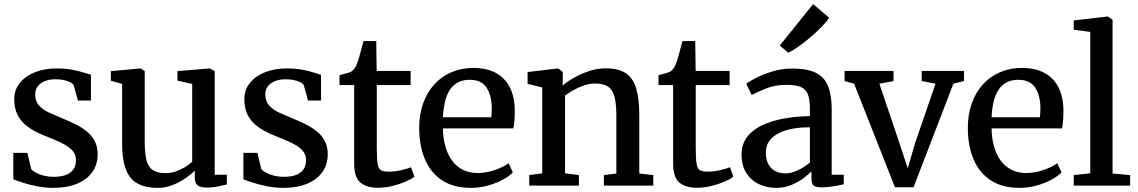

<svg xmlns="http://www.w3.org/2000/svg" viewBox="-20 -899 5512 930"><path d="M237.5 11Q198.5 11 160.5 3.5Q122.5 -4 92 -13.8Q61.5 -23.5 44.5 -30.5V-158.5H112.5L131 -80.5Q137.5 -71.5 154 -62.5Q170.5 -53.5 193 -48Q215.5 -42.5 239.5 -42.5Q278.5 -42.5 302.2 -52.8Q326 -63 337 -81Q348 -99 348 -123Q348 -151.5 329.8 -171Q311.5 -190.5 277.5 -207Q243.5 -223.5 195.5 -242Q147.5 -261 114.8 -285Q82 -309 65.5 -341.5Q49 -374 49 -419Q49 -463.5 75.8 -497Q102.5 -530.5 149 -549Q195.5 -567.5 253.5 -567.5Q297.5 -567.5 330 -561.2Q362.5 -555 385 -547.8Q407.5 -540.5 420.5 -537V-412H357.5L337 -486.5Q332.5 -494.5 319.5 -501Q306.5 -507.5 288.8 -511.2Q271 -515 251.5 -515Q221 -515.5 198 -506.2Q175 -497 162.8 -480.8Q150.5 -464.5 150.5 -442.5Q150.5 -408.5 169.2 -387.8Q188 -367 217.8 -353.5Q247.5 -340 280.5 -326.5Q313 -313 343.8 -298Q374.5 -283 399.2 -263.2Q424 -243.5 438.5 -216.5Q453 -189.5 453 -151.5Q453 -103 427.8 -66.5Q402.5 -30 354 -9.5Q305.5 11 237.5 11Z M979.5 9.5Q951 9.5 937.2 -1.5Q923.5 -12.5 923.5 -39V-72.5Q905 -53.5 876.5 -34.2Q848 -15 814.2 -2Q780.5 11 745 11Q651 11 611.2 -39.5Q571.5 -90 571.5 -204V-492.5L517 -508V-554.5L661 -567.5H662L681 -554.5V-210.5Q681 -156.5 689.5 -123.5Q698 -90.5 719.5 -75.5Q741 -60.5 781 -60.5Q809.5 -60.5 834.2 -69.5Q859 -78.5 878.5 -91.2Q898 -104 911 -115.5V-492.5L839.5 -508.5V-554.5L995 -567.5H996.5L1020 -554.5V-52.5H1079L1078.5 -5.5Q1061 -1.5 1036.2 4Q1011.5 9.5 979.5 9.5Z M1352 11Q1313 11 1275 3.5Q1237 -4 1206.5 -13.8Q1176 -23.5 1159 -30.5V-158.5H1227L1245.5 -80.5Q1252 -71.5 1268.5 -62.5Q1285 -53.5 1307.5 -48Q1330 -42.5 1354 -42.5Q1393 -42.5 1416.8 -52.8Q1440.5 -63 1451.5 -81Q1462.5 -99 1462.5 -123Q1462.5 -151.5 1444.2 -171Q1426 -190.5 1392 -207Q1358 -223.5 1310 -242Q1262 -261 1229.2 -285Q1196.5 -309 1180 -341.5Q1163.5 -374 1163.5 -419Q1163.5 -463.5 1190.2 -497Q1217 -530.5 1263.5 -549Q1310 -567.5 1368 -567.5Q1412 -567.5 1444.5 -561.2Q1477 -555 1499.5 -547.8Q1522 -540.5 1535 -537V-412H1472L1451.5 -486.5Q1447 -494.5 1434 -501Q1421 -507.5 1403.2 -511.2Q1385.5 -515 1366 -515Q1335.5 -515.5 1312.5 -506.2Q1289.5 -497 1277.2 -480.8Q1265 -464.5 1265 -442.5Q1265 -408.5 1283.8 -387.8Q1302.5 -367 1332.2 -353.5Q1362 -340 1395 -326.5Q1427.5 -313 1458.2 -298Q1489 -283 1513.8 -263.2Q1538.5 -243.5 1553 -216.5Q1567.5 -189.5 1567.5 -151.5Q1567.5 -103 1542.2 -66.5Q1517 -30 1468.5 -9.5Q1420 11 1352 11Z M1810 10.5Q1755 10.5 1725.2 -15.2Q1695.5 -41 1695.5 -106V-487H1624.5V-535Q1635 -538 1647 -541Q1659 -544 1669.5 -547.2Q1680 -550.5 1685 -554.5Q1691 -559.5 1695 -564.5Q1699 -569.5 1702.8 -576.2Q1706.5 -583 1710 -593Q1715 -605 1720.8 -626Q1726.5 -647 1732 -667.8Q1737.5 -688.5 1740.5 -700H1802.5L1804.5 -555.5H1969V-487H1805V-184Q1805 -130 1809.2 -105.2Q1813.5 -80.5 1826 -74Q1838.5 -67.5 1864 -67.5Q1892 -67.5 1923.2 -74.8Q1954.5 -82 1971 -89L1987 -43Q1971 -30.5 1942.8 -18.5Q1914.5 -6.5 1879.8 2Q1845 10.5 1810 10.5Z M2261 11Q2176.5 11 2120.8 -26Q2065 -63 2037.8 -128.5Q2010.5 -194 2010.5 -279.5Q2010.5 -345.5 2029.8 -399Q2049 -452.5 2084 -490.8Q2119 -529 2167.2 -549.5Q2215.5 -570 2272.5 -570Q2367 -570 2418.8 -518.5Q2470.5 -467 2473.5 -370.5Q2473.5 -340 2472 -317.2Q2470.5 -294.5 2466.5 -277H2125.5Q2126 -229.5 2137.2 -189.8Q2148.5 -150 2169.5 -121.2Q2190.5 -92.5 2221.8 -76.8Q2253 -61 2293.5 -61Q2335.5 -61 2378.2 -76Q2421 -91 2443.5 -108.5L2464 -63.5Q2446 -45 2414.2 -28Q2382.5 -11 2342.5 0Q2302.5 11 2261 11ZM2125.5 -331H2359.5Q2360.5 -339.5 2361.2 -352Q2362 -364.5 2362 -374Q2362 -434.5 2337.5 -473.5Q2313 -512.5 2254.5 -512.5Q2228 -512.5 2205.8 -503.5Q2183.5 -494.5 2166.2 -473.8Q2149 -453 2138.5 -418Q2128 -383 2125.5 -331Z M2606.5 -59.5V-475.5L2535.5 -493V-550L2681.5 -567.5H2684.5L2706 -550V-508.5L2705 -484Q2727 -503.5 2760.8 -522.8Q2794.5 -542 2834.2 -555Q2874 -568 2913 -568Q2976 -568 3011.5 -544.2Q3047 -520.5 3061.8 -470Q3076.5 -419.5 3076.5 -339.5V-58.5L3144.5 -51V0H2905V-51L2965.5 -58.5V-339Q2965.5 -393 2957.2 -427.5Q2949 -462 2926.8 -478.2Q2904.5 -494.5 2862.5 -494.5Q2836.5 -494.5 2809.5 -485.5Q2782.5 -476.5 2758.5 -463Q2734.5 -449.5 2717 -436V-59.5L2784 -51V0H2543.5V-51Z M3355 10.5Q3300 10.5 3270.2 -15.2Q3240.5 -41 3240.5 -106V-487H3169.5V-535Q3180 -538 3192 -541Q3204 -544 3214.5 -547.2Q3225 -550.5 3230 -554.5Q3236 -559.5 3240 -564.5Q3244 -569.5 3247.8 -576.2Q3251.5 -583 3255 -593Q3260 -605 3265.8 -626Q3271.5 -647 3277 -667.8Q3282.5 -688.5 3285.5 -700H3347.5L3349.5 -555.5H3514V-487H3350V-184Q3350 -130 3354.2 -105.2Q3358.5 -80.5 3371 -74Q3383.5 -67.5 3409 -67.5Q3437 -67.5 3468.2 -74.8Q3499.5 -82 3516 -89L3532 -43Q3516 -30.5 3487.8 -18.5Q3459.5 -6.5 3424.8 2Q3390 10.5 3355 10.5Z M3739.5 11Q3694.5 11 3656.5 -6.8Q3618.5 -24.5 3595.2 -60.5Q3572 -96.5 3572 -151Q3572 -201 3599 -236Q3626 -271 3672.8 -292.8Q3719.5 -314.5 3779 -325.2Q3838.5 -336 3903 -336.5V-371Q3903 -415 3893.8 -440.5Q3884.5 -466 3860 -477Q3835.5 -488 3790.5 -488Q3732.5 -488 3688.8 -469.8Q3645 -451.5 3621 -439L3594.5 -493Q3605 -502 3638.2 -519.8Q3671.5 -537.5 3718.8 -552.2Q3766 -567 3818.5 -567Q3889.5 -567 3931 -546.8Q3972.5 -526.5 3990.5 -482.8Q4008.5 -439 4008.5 -369.5V-52.5H4067V-6.5Q4056 -3.5 4037.2 0Q4018.5 3.5 3997.8 6Q3977 8.5 3960 8.5Q3932.5 8.5 3921.5 0.5Q3910.5 -7.5 3910.5 -37.5V-69Q3898 -56 3873.8 -37.2Q3849.5 -18.5 3815.2 -3.8Q3781 11 3739.5 11ZM3786 -59Q3812 -59 3845 -74.5Q3878 -90 3903 -112V-282.5Q3830 -282.5 3782.5 -266.5Q3735 -250.5 3712.2 -223.8Q3689.5 -197 3689.5 -163Q3689.5 -126.5 3702 -103.5Q3714.5 -80.5 3736.2 -69.8Q3758 -59 3786 -59ZM3797.5 -644 3757 -678.5 3918.5 -879 3996 -813.5Q3985.5 -795.5 3961 -770.2Q3936.5 -745 3906 -719Q3875.5 -693 3846.8 -672.8Q3818 -652.5 3798.5 -644Z M4315 8 4117 -493.5 4071 -506.5V-555.5H4308V-506.5L4239.5 -493.5L4336 -208L4377 -83.5L4412 -204.5L4511.5 -493.5L4444.5 -506.5V-555.5H4649.5V-506.5L4598 -493.5L4405 8Z M4918.5 11Q4834 11 4778.2 -26Q4722.5 -63 4695.2 -128.5Q4668 -194 4668 -279.5Q4668 -345.5 4687.2 -399Q4706.5 -452.5 4741.5 -490.8Q4776.5 -529 4824.8 -549.5Q4873 -570 4930 -570Q5024.5 -570 5076.2 -518.5Q5128 -467 5131 -370.5Q5131 -340 5129.5 -317.2Q5128 -294.5 5124 -277H4783Q4783.5 -229.5 4794.8 -189.8Q4806 -150 4827 -121.2Q4848 -92.5 4879.2 -76.8Q4910.5 -61 4951 -61Q4993 -61 5035.8 -76Q5078.5 -91 5101 -108.5L5121.5 -63.5Q5103.5 -45 5071.8 -28Q5040 -11 5000 0Q4960 11 4918.5 11ZM4783 -331H5017Q5018 -339.5 5018.8 -352Q5019.5 -364.5 5019.5 -374Q5019.5 -434.5 4995 -473.5Q4970.5 -512.5 4912 -512.5Q4885.5 -512.5 4863.2 -503.5Q4841 -494.5 4823.8 -473.8Q4806.5 -453 4796 -418Q4785.5 -383 4783 -331Z M5261 -59.5V-744.5L5181 -755V-800L5345 -819H5346.5L5369 -803.5V-58.5L5454 -51V0H5181V-51Z"/></svg>

Font: Merriweather Medium
Style: Regular
Weight: 500
Version: Version 2.100